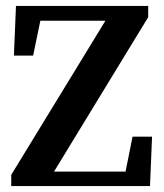

<svg xmlns="http://www.w3.org/2000/svg" viewBox="-20 -629 553 649"><path d="M18 0V-38L351 -583L364 -559H89L122 -586L92 -441H27L34 -609H481V-571L148 -25L134 -49H432L399 -22L428 -167H494L487 0Z"/></svg>

Font: Lisu Bosa ExtraBold
Style: Regular
Weight: 800
Designer: David Morse, Annie Olsen, Victor Gaultney, Frank Grießhammer (Latin)
Foundry: SIL International
Version: Version 2.000